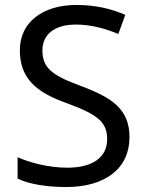

<svg xmlns="http://www.w3.org/2000/svg" viewBox="-20 -744 589 774"><path d="M502 -191C502 -303 433 -350 307 -397C191 -440 151 -469 151 -541C151 -603 197 -645 286 -645C348 -645 407 -628 457 -607L485 -684C431 -708 366 -724 288 -724C153 -724 60 -655 60 -542C60 -431 122 -374 244 -330C373 -283 412 -253 412 -183C412 -112 357 -68 251 -68C175 -68 99 -89 51 -110V-24C96 -2 167 10 247 10C403 10 502 -64 502 -191Z"/></svg>

Font: Noto Sans Lycian
Style: Regular
Weight: 400
Designer: Monotype Design Team
Foundry: Monotype Imaging Inc.
Version: Version 2.002